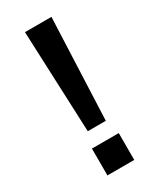

<svg xmlns="http://www.w3.org/2000/svg" viewBox="-205 -851 780 941"><g transform="rotate(-30 185.0 -380.0)"><path d="M109.9 -785.2H259.8L235.8 -210.9H133.8ZM108.9 -127H260.7V24.9H108.9Z"/></g></svg>

Font: BIZ UDPGothic
Style: Bold
Weight: 700
Designer: TypeBank Co., Ltd.
Foundry: Morisawa Inc.
Version: Version 1.051